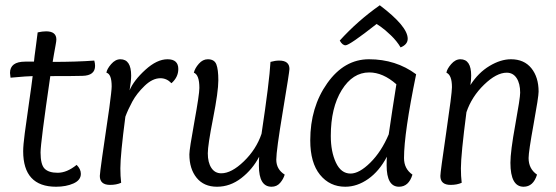

<svg xmlns="http://www.w3.org/2000/svg" viewBox="-20 -699 2111 729"><path d="M76 -465H109Q110 -479 116 -521.5Q122 -564 123 -576Q141 -580 155 -580Q194 -580 194 -549Q194 -543 191 -527Q188 -511 184.5 -491Q181 -471 180 -464Q270 -464 338 -469Q341 -458 341 -449Q341 -412 293 -411Q261 -410 171 -410Q134 -157 134 -120Q134 -74 149.5 -58.5Q165 -43 199 -43Q234 -43 271 -73Q287 -57 287 -39Q287 -15 259 -2.5Q231 10 193 10Q68 10 68 -125Q68 -147 74 -193Q80 -239 90 -307.5Q100 -376 104 -410Q86 -410 20 -404Q18 -418 18 -422Q18 -465 76 -465Z M456 -256Q437 -111 437 -60Q437 -30 440 -5Q422 3 398 3Q359 3 359 -31Q359 -47 395 -289Q404 -356 404 -371Q404 -418 384 -423Q386 -437 402 -455.5Q418 -474 437 -474Q478 -474 478 -412Q478 -392 472 -356Q488 -394 532 -434Q576 -474 616 -474Q657 -474 657 -437Q657 -406 631 -383Q613 -402 589 -402Q559 -402 529 -373Q499 -344 482.5 -313.5Q466 -283 456 -256Z M964 -104Q939 -56 896.5 -23Q854 10 804 10Q754 10 726.5 -24Q699 -58 699 -113Q699 -132 718 -236.5Q737 -341 737 -365Q737 -415 716 -423Q720 -440 735 -457Q750 -474 769 -474Q794 -474 801.5 -454.5Q809 -435 809 -394Q809 -351 789 -249.5Q769 -148 769 -117Q769 -82 782.5 -61.5Q796 -41 820 -41Q859 -41 906 -86.5Q953 -132 973 -191Q1003 -390 1007 -464Q1025 -469 1040 -469Q1079 -469 1079 -437Q1079 -427 1054 -277Q1029 -127 1029 -93Q1029 -56 1061 -36Q1056 -19 1043.5 -4.5Q1031 10 1011 10Q963 10 963 -70Q963 -93 964 -104Z M1422 -679Q1528 -599 1528 -552Q1528 -530 1501 -519Q1487 -543 1464 -565Q1441 -587 1425 -598L1410 -608Q1307 -527 1292 -527Q1280 -527 1270 -545Q1338 -620 1422 -679ZM1449 -104Q1420 -49 1378 -19.5Q1336 10 1291 10Q1232 10 1195 -35.5Q1158 -81 1158 -166Q1158 -292 1222.5 -383Q1287 -474 1381 -474Q1483 -474 1560 -417Q1514 -193 1514 -99Q1514 -58 1546 -36Q1532 10 1495 10Q1448 10 1448 -71Q1448 -93 1449 -104ZM1456 -189Q1469 -279 1485 -379Q1434 -424 1382 -424Q1319 -424 1277.5 -357Q1236 -290 1236 -183Q1236 -123 1255.5 -81.5Q1275 -40 1311 -40Q1344 -40 1386 -81.5Q1428 -123 1456 -189Z M1751 -273Q1730 -112 1730 -60Q1730 -30 1733 -5Q1715 3 1691 3Q1652 3 1652 -31Q1652 -45 1674 -194.5Q1696 -344 1696 -368Q1696 -414 1675 -423Q1677 -437 1693 -455.5Q1709 -474 1728 -474Q1769 -474 1769 -412Q1769 -394 1766 -376Q1796 -423 1838.5 -448.5Q1881 -474 1920 -474Q1970 -474 1997.5 -440Q2025 -406 2025 -351Q2025 -332 2006 -227.5Q1987 -123 1987 -99Q1987 -58 2019 -36Q2005 10 1968 10Q1918 10 1918 -81Q1918 -124 1936.5 -225.5Q1955 -327 1955 -347Q1955 -382 1941.5 -402.5Q1928 -423 1904 -423Q1865 -423 1818 -377.5Q1771 -332 1751 -273Z"/></svg>

Font: Overlock
Style: Italic
Weight: 400
Designer: Dario Muhafara
Foundry: Dario Manuel Muhafara
Version: Version 1.001